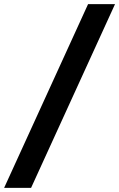

<svg xmlns="http://www.w3.org/2000/svg" viewBox="-62 -799 579 933"><path d="M-42 114 366 -779H497L89 114Z"/></svg>

Font: DM Sans 10pt
Style: Bold Italic
Weight: 700
Italic angle: -10°
Version: Version 4.004;gftools[0.9.30]